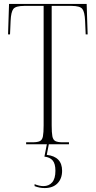

<svg xmlns="http://www.w3.org/2000/svg" viewBox="-20 -734 488 977"><path d="M113 0V-10H146Q171 -10 183 -16Q195 -22 198.5 -40.5Q202 -59 202 -96V-704H103Q60 -704 48 -688.5Q36 -673 34 -628L31 -559H21L26 -714H421L426 -559H416L413 -628Q411 -673 399 -688.5Q387 -704 344 -704H243V-96Q243 -59 246.5 -40.5Q250 -22 262 -16Q274 -10 298 -10H331V0ZM207 223Q181 223 156 213V203Q168 208 179.5 210.5Q191 213 201 213Q229 213 245.5 194Q262 175 262 135Q262 99 248 82.5Q234 66 206 63L219 -3H229L218 54Q296 63 296 135Q296 175 272.5 199Q249 223 207 223Z"/></svg>

Font: Noto Serif Display ExtraCondensed ExtraLight
Style: Regular
Weight: 200
Width: 2
Designer: Monotype Design Team
Foundry: Monotype Imaging Inc.
Version: Version 2.009